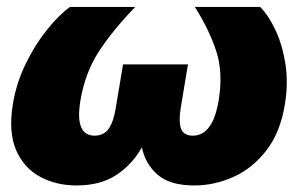

<svg xmlns="http://www.w3.org/2000/svg" viewBox="-20 -536 882 563"><path d="M204.6 7.8Q145 7.8 97.7 -17.6Q50.3 -43 27.3 -95.7Q4.4 -148.4 17.6 -230Q27.8 -292.5 55.2 -348.6Q82.5 -404.8 117.4 -448.2Q152.3 -491.7 185.1 -515.6H376.5Q313 -450.2 271.2 -387Q229.5 -323.7 215.8 -241.2Q198.7 -138.2 257.3 -138.2Q284.2 -138.2 298.6 -158.4Q313 -178.7 319.3 -218.8L340.8 -347.2H531.2L509.8 -218.8Q503.4 -178.7 511 -158.4Q518.6 -138.2 545.4 -138.2Q604 -138.2 621.1 -241.2Q634.8 -323.7 613.8 -387Q592.8 -450.2 551.3 -515.6H742.7Q767.1 -491.7 787.6 -448.2Q808.1 -404.8 816.9 -348.6Q825.7 -292.5 815.4 -230Q802.2 -148.4 761.7 -95.7Q721.2 -43 665.3 -17.6Q609.4 7.8 549.3 7.8Q479 7.8 442.6 -23.4Q406.2 -54.7 396 -104Q368.7 -54.7 321.8 -23.4Q274.9 7.8 204.6 7.8Z"/></svg>

Font: Inter Display Black
Style: Italic
Weight: 900
Italic angle: -9.39999°
Designer: Rasmus Andersson
Foundry: rsms
Version: Version 4.000;git-a52131595